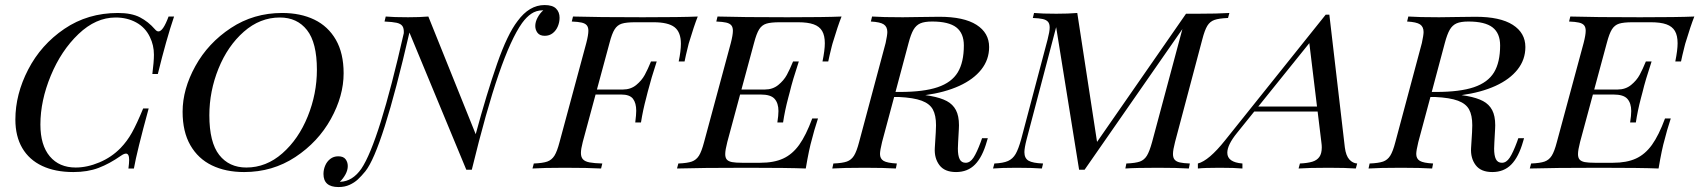

<svg xmlns="http://www.w3.org/2000/svg" viewBox="-20 -674 6797 768"><path d="M41.5 -195.8Q41.5 -296.9 92.8 -396Q144 -495.1 237.5 -558.6Q331.1 -622.1 451.7 -622.1Q506.3 -622.1 539.8 -604.7Q573.2 -587.4 599.6 -557.1Q606.9 -548.3 613.8 -548.3Q632.3 -548.3 654.3 -607.9H676.3Q645 -515.6 611.3 -377.9H589.4Q595.7 -427.2 595.7 -455.1Q595.7 -493.2 579.6 -525.9Q561.5 -564 525.1 -584Q488.8 -604 442.4 -604Q363.3 -604 293.9 -537.8Q224.6 -471.7 183.1 -371.3Q141.6 -271 141.6 -175.8Q141.6 -93.3 179.2 -48.6Q216.8 -3.9 282.7 -3.9Q328.6 -3.9 377.4 -24.4Q426.3 -44.9 462.4 -82Q488.8 -109.4 507.8 -143.6Q526.9 -177.7 552.7 -240.2H574.7Q527.3 -66.9 515.6 0H493.7Q496.6 -21.5 496.6 -34.2Q496.6 -59.6 483.9 -59.6Q476.1 -59.6 463.4 -50.8Q418 -19 374.3 -2.4Q330.6 14.2 273.4 14.2Q200.7 14.2 148.7 -10.3Q96.7 -34.7 69.1 -81.8Q41.5 -128.9 41.5 -195.8Z M710.4 -227.1Q710.4 -317.4 761.5 -409.7Q812.5 -502 903.6 -562Q994.6 -622.1 1108.4 -622.1Q1182.1 -622.1 1237.3 -595.5Q1292.5 -568.8 1323.5 -514.9Q1354.5 -460.9 1354.5 -380.9Q1354.5 -290.5 1303.5 -198.2Q1252.4 -106 1161.4 -45.9Q1070.3 14.2 956.5 14.2Q882.8 14.2 827.6 -12.5Q772.5 -39.1 741.5 -93Q710.4 -147 710.4 -227.1ZM817.4 -212.9Q817.4 -104.5 856.9 -54.2Q896.5 -3.9 965.3 -3.9Q1044.9 -3.9 1109.6 -60.8Q1174.3 -117.7 1210.9 -208.3Q1247.6 -298.8 1247.6 -395Q1247.6 -503.4 1208 -553.7Q1168.5 -604 1099.6 -604Q1020 -604 955.3 -547.1Q890.6 -490.2 854 -399.7Q817.4 -309.1 817.4 -212.9Z M2218.3 -603Q2218.3 -585.4 2211.4 -568.8Q2204.6 -552.2 2191.2 -541.5Q2177.7 -530.8 2159.2 -530.8Q2139.2 -530.8 2130.1 -542.7Q2121.1 -554.7 2121.1 -569.8Q2121.1 -586.4 2130.4 -603.8Q2139.6 -621.1 2153.3 -632.8H2150.4Q2124.5 -632.3 2105.2 -619.1Q2085.9 -606 2068.4 -582Q2023.9 -519.5 1974.6 -376.5Q1925.3 -233.4 1867.2 4.9H1845.2L1617.7 -543.9Q1509.3 -73.7 1441.4 11.2Q1425.3 30.8 1411.4 43.7Q1397.5 56.6 1378.2 65.4Q1358.9 74.2 1334 74.2Q1273.9 74.2 1273.9 22Q1273.9 4.4 1280.8 -11.7Q1287.6 -27.8 1301 -38.3Q1314.5 -48.8 1333 -48.8Q1353.5 -48.8 1362.3 -37.1Q1371.1 -25.4 1371.1 -9.8Q1371.1 6.3 1362.1 23.2Q1353 40 1339.4 53.2H1341.3Q1390.1 51.3 1425.3 1Q1496.1 -104 1595.2 -541.5Q1596.2 -560.5 1589.6 -569.8Q1583 -579.1 1566.9 -582.8Q1550.8 -586.4 1518.1 -587.9L1522.9 -607.9Q1554.2 -605 1612.3 -605Q1658.7 -605 1693.4 -607.9L1882.8 -137.2Q1926.8 -299.8 1968.3 -418.7Q2009.8 -537.6 2050.3 -589.8Q2097.2 -653.8 2158.2 -653.8Q2190.4 -653.8 2204.3 -639.6Q2218.3 -625.5 2218.3 -603Z M2771 -607.9Q2756.3 -571.3 2734.9 -500Q2720.7 -442.9 2718.3 -428.2H2694.8Q2703.6 -470.2 2703.6 -499Q2703.6 -545.4 2678.2 -565.2Q2652.8 -585 2594.2 -585H2521Q2484.9 -585 2467 -579.3Q2449.2 -573.7 2438.5 -556.6Q2427.7 -539.6 2418 -502L2367.7 -315.9H2471.2Q2502.9 -315.9 2524.9 -334Q2546.9 -352.1 2559.1 -374.5Q2571.3 -397 2584 -428.2H2606.9Q2585 -361.8 2570.8 -306.2L2564.9 -282.7Q2551.8 -234.4 2543.9 -184.1H2521Q2524.9 -215.3 2524.9 -231Q2524.9 -261.7 2512 -278.8Q2499 -295.9 2464.8 -295.9H2362.3L2311 -106Q2303.7 -78.1 2303.7 -62Q2303.7 -45.4 2312 -36.6Q2320.3 -27.8 2338.1 -24.4Q2356 -21 2389.2 -20L2384.3 0Q2333 -2.9 2238.3 -2.9Q2153.8 -2.9 2109.9 0L2115.2 -20Q2151.4 -21.5 2169.2 -27.8Q2187 -34.2 2197.8 -51.3Q2208.5 -68.4 2218.3 -106L2325.2 -502Q2333.5 -534.2 2333.5 -550.8Q2333.5 -565.4 2326.9 -573Q2320.3 -580.6 2306.4 -583.7Q2292.5 -586.9 2267.1 -587.9L2272 -607.9Q2366.2 -605 2551.3 -605Q2705.1 -605 2771 -607.9Z M3346.2 -607.9Q3331.5 -571.3 3310.1 -500L3307.1 -488.8Q3296.4 -445.8 3293 -428.2H3270Q3279.3 -473.6 3279.3 -501Q3279.3 -531.7 3268.6 -550Q3257.8 -568.4 3234.4 -576.7Q3210.9 -585 3172.4 -585H3099.1Q3063 -585 3045.2 -579.3Q3027.3 -573.7 3016.6 -556.6Q3005.9 -539.6 2996.1 -502L2945.8 -315.9H3039.1Q3070.8 -315.9 3093 -334Q3115.2 -352.1 3127.4 -374.5Q3139.6 -397 3152.3 -428.2H3175.3Q3149.9 -351.6 3139.2 -306.2L3132.8 -282.2Q3119.1 -230.5 3112.3 -184.1H3089.4Q3093.8 -212.4 3093.8 -230Q3093.8 -261.2 3078.4 -278.6Q3063 -295.9 3022.9 -295.9H2940.4L2889.2 -106Q2880.9 -73.7 2880.9 -57.6Q2880.9 -43 2887.5 -35.6Q2894 -28.3 2908.2 -25.6Q2922.4 -22.9 2948.2 -22.9H3021Q3075.7 -22.9 3112.5 -39.8Q3149.4 -56.6 3176.8 -94.7Q3204.1 -132.8 3229 -200.2H3252Q3234.9 -147.5 3228 -118.2Q3216.3 -78.6 3203.1 0Q3133.3 -2.9 2968.3 -2.9Q2783.2 -2.9 2688 0L2693.4 -20Q2729.5 -21.5 2747.3 -27.8Q2765.1 -34.2 2775.9 -51.3Q2786.6 -68.4 2796.4 -106L2903.3 -502Q2911.6 -534.2 2911.6 -550.8Q2911.6 -565.4 2905 -573Q2898.4 -580.6 2884.5 -583.7Q2870.6 -586.9 2845.2 -587.9L2850.1 -607.9Q2944.3 -605 3129.4 -605Q3280.3 -605 3346.2 -607.9Z M3931.2 -121.1 3927.2 -107.9Q3909.7 -45.9 3880.1 -15.9Q3850.6 14.2 3804.2 14.2Q3758.3 14.2 3737.5 -13.7Q3716.8 -41.5 3719.2 -82L3723.1 -145Q3724.1 -164.6 3724.1 -172.9Q3724.1 -212.9 3711.4 -236.1Q3698.7 -259.3 3666.7 -271.2Q3634.8 -283.2 3574.7 -286.1H3569.3H3556.6L3508.3 -106Q3500 -71.8 3500 -58.1Q3500 -39.1 3514.4 -30.5Q3528.8 -22 3567.4 -20L3563.5 0Q3516.6 -2.9 3439.5 -2.9Q3351.6 -2.9 3309.1 0L3313.5 -20Q3349.6 -21.5 3367.4 -27.8Q3385.3 -34.2 3396 -51.3Q3406.7 -68.4 3416.5 -106L3522.5 -502Q3529.3 -533.7 3529.3 -545.9Q3529.3 -566.9 3515.1 -576.4Q3501 -585.9 3463.4 -587.9L3468.3 -607.9Q3508.8 -605 3591.3 -605Q3614.3 -605 3663.1 -606Q3711.9 -606.9 3737.3 -606.9Q3835.4 -606.9 3886 -574.7Q3936.5 -542.5 3936.5 -485.8Q3936.5 -435.5 3905.3 -396Q3874 -356.4 3816.7 -330.3Q3759.3 -304.2 3681.2 -293.5L3703.1 -290Q3742.7 -282.7 3767.1 -269.8Q3791.5 -256.8 3803.7 -233.6Q3815.9 -210.4 3815.9 -172.9Q3815.9 -163.1 3815.4 -158.2L3812.5 -105Q3811.5 -87.4 3811.5 -79.6Q3811.5 -51.8 3818.6 -37.4Q3825.7 -22.9 3842.8 -22.9Q3860.4 -22.9 3873.8 -43.2Q3887.2 -63.5 3903.3 -106.9L3908.2 -121.1ZM3579.1 -306.2Q3674.8 -306.2 3730.7 -325.2Q3786.6 -344.2 3811 -384.5Q3835.4 -424.8 3835.4 -492.2Q3835.4 -541 3805.2 -564.5Q3774.9 -587.9 3708.5 -587.9Q3678.2 -587.9 3661.4 -580.6Q3644.5 -573.2 3634 -555.2Q3623.5 -537.1 3614.3 -502L3562 -306.2Z M4897.5 -622.1 4892.1 -602.1Q4855.5 -600.6 4837.6 -594.2Q4819.8 -587.9 4809.3 -570.8Q4798.8 -553.7 4789.1 -516.1L4680.2 -106Q4671.9 -74.2 4671.9 -58.1Q4671.9 -43 4678.7 -35.2Q4685.5 -27.3 4699.5 -24.2Q4713.4 -21 4739.3 -20L4735.4 0Q4688.5 -2.9 4611.3 -2.9Q4523.4 -2.9 4481.4 0L4485.4 -20Q4522 -21.5 4539.6 -27.8Q4557.1 -34.2 4567.6 -51.3Q4578.1 -68.4 4588.4 -106L4709.5 -557.6L4318.4 4.9H4296.4L4204.6 -565.4L4086.4 -116.2Q4077.6 -82 4077.6 -65.4Q4077.6 -41 4094.2 -31.2Q4110.8 -21.5 4152.3 -20L4147.5 0Q4110.8 -2.9 4046.4 -2.9Q3984.9 -2.9 3952.1 0L3957.5 -20Q3992.7 -21.5 4012 -30Q4031.2 -38.6 4042.5 -58.1Q4053.7 -77.6 4064.5 -116.2L4170.4 -516.1Q4178.7 -547.9 4178.7 -564Q4178.7 -579.1 4171.9 -586.9Q4165 -594.7 4151.1 -597.9Q4137.2 -601.1 4111.3 -602.1L4116.2 -622.1Q4147.5 -619.1 4205.1 -619.1Q4254.4 -619.1 4289.1 -622.1L4368.2 -106.4L4724.1 -619.1H4772.5Q4849.1 -619.1 4897.5 -622.1Z M5408.7 -20 5403.3 0Q5363.3 -2.9 5294.4 -2.9Q5213.9 -2.9 5174.3 0L5179.7 -20Q5210.4 -21.5 5229 -27.1Q5247.6 -32.7 5257.3 -46.1Q5267.1 -59.6 5267.1 -84.5Q5267.1 -93.3 5265.6 -104L5250.5 -228H4997.1L4928.7 -143.1Q4889.2 -94.7 4889.2 -63Q4889.2 -24.9 4949.7 -20V0Q4919.9 -2.9 4858.4 -2.9Q4797.4 -2.9 4771.5 0V-20Q4815.4 -31.2 4880.4 -112.8L5282.7 -615.2H5297.4L5359.4 -84Q5363.8 -50.8 5377.4 -35.9Q5391.1 -21 5408.7 -20ZM5217.3 -501.5 5013.2 -248H5248Z M6076.2 -121.1 6072.3 -107.9Q6054.7 -45.9 6025.1 -15.9Q5995.6 14.2 5949.2 14.2Q5903.3 14.2 5882.6 -13.7Q5861.8 -41.5 5864.3 -82L5868.2 -145Q5869.1 -164.6 5869.1 -172.9Q5869.1 -212.9 5856.4 -236.1Q5843.8 -259.3 5811.8 -271.2Q5779.8 -283.2 5719.7 -286.1H5714.4H5701.7L5653.3 -106Q5645 -71.8 5645 -58.1Q5645 -39.1 5659.4 -30.5Q5673.8 -22 5712.4 -20L5708.5 0Q5661.6 -2.9 5584.5 -2.9Q5496.6 -2.9 5454.1 0L5458.5 -20Q5494.6 -21.5 5512.5 -27.8Q5530.3 -34.2 5541 -51.3Q5551.8 -68.4 5561.5 -106L5667.5 -502Q5674.3 -533.7 5674.3 -545.9Q5674.3 -566.9 5660.2 -576.4Q5646 -585.9 5608.4 -587.9L5613.3 -607.9Q5653.8 -605 5736.3 -605Q5759.3 -605 5808.1 -606Q5856.9 -606.9 5882.3 -606.9Q5980.5 -606.9 6031 -574.7Q6081.5 -542.5 6081.5 -485.8Q6081.5 -435.5 6050.3 -396Q6019 -356.4 5961.7 -330.3Q5904.3 -304.2 5826.2 -293.5L5848.1 -290Q5887.7 -282.7 5912.1 -269.8Q5936.5 -256.8 5948.7 -233.6Q5960.9 -210.4 5960.9 -172.9Q5960.9 -163.1 5960.4 -158.2L5957.5 -105Q5956.5 -87.4 5956.5 -79.6Q5956.5 -51.8 5963.6 -37.4Q5970.7 -22.9 5987.8 -22.9Q6005.4 -22.9 6018.8 -43.2Q6032.2 -63.5 6048.3 -106.9L6053.2 -121.1ZM5724.1 -306.2Q5819.8 -306.2 5875.7 -325.2Q5931.6 -344.2 5956.1 -384.5Q5980.5 -424.8 5980.5 -492.2Q5980.5 -541 5950.2 -564.5Q5919.9 -587.9 5853.5 -587.9Q5823.2 -587.9 5806.4 -580.6Q5789.6 -573.2 5779.1 -555.2Q5768.6 -537.1 5759.3 -502L5707 -306.2Z M6757.3 -607.9Q6742.7 -571.3 6721.2 -500L6718.3 -488.8Q6707.5 -445.8 6704.1 -428.2H6681.2Q6690.4 -473.6 6690.4 -501Q6690.4 -531.7 6679.7 -550Q6668.9 -568.4 6645.5 -576.7Q6622.1 -585 6583.5 -585H6510.3Q6474.1 -585 6456.3 -579.3Q6438.5 -573.7 6427.7 -556.6Q6417 -539.6 6407.2 -502L6356.9 -315.9H6450.2Q6481.9 -315.9 6504.2 -334Q6526.4 -352.1 6538.6 -374.5Q6550.8 -397 6563.5 -428.2H6586.4Q6561 -351.6 6550.3 -306.2L6543.9 -282.2Q6530.3 -230.5 6523.4 -184.1H6500.5Q6504.9 -212.4 6504.9 -230Q6504.9 -261.2 6489.5 -278.6Q6474.1 -295.9 6434.1 -295.9H6351.6L6300.3 -106Q6292 -73.7 6292 -57.6Q6292 -43 6298.6 -35.6Q6305.2 -28.3 6319.3 -25.6Q6333.5 -22.9 6359.4 -22.9H6432.1Q6486.8 -22.9 6523.7 -39.8Q6560.5 -56.6 6587.9 -94.7Q6615.2 -132.8 6640.1 -200.2H6663.1Q6646 -147.5 6639.2 -118.2Q6627.4 -78.6 6614.3 0Q6544.4 -2.9 6379.4 -2.9Q6194.3 -2.9 6099.1 0L6104.5 -20Q6140.6 -21.5 6158.4 -27.8Q6176.3 -34.2 6187 -51.3Q6197.8 -68.4 6207.5 -106L6314.5 -502Q6322.8 -534.2 6322.8 -550.8Q6322.8 -565.4 6316.2 -573Q6309.6 -580.6 6295.7 -583.7Q6281.7 -586.9 6256.3 -587.9L6261.2 -607.9Q6355.5 -605 6540.5 -605Q6691.4 -605 6757.3 -607.9Z"/></svg>

Font: TypoPRO Playfair Display SC
Style: Italic
Weight: 400
Italic angle: -14°
Designer: Claus Eggers Sørensen
Foundry: Claus Eggers Sørensen
Version: Version 1.004;PS 001.004;hotconv 1.0.70;makeotf.lib2.5.58329